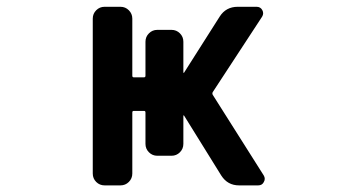

<svg xmlns="http://www.w3.org/2000/svg" viewBox="-20 -568 1040 569"><path d="M688.5 -18.6Q654.3 -18.6 635.7 -47.9L525.4 -225.6Q525.4 -226.6 524.4 -226.1Q523.4 -225.6 523.4 -224.6V-141.6Q523.4 -127 513.2 -116.7Q502.9 -106.4 488.3 -106.4H446.3Q431.6 -106.4 421.4 -116.7Q411.1 -127 411.1 -141.6V-234.4Q411.1 -239.3 407.2 -239.3H376Q372.1 -239.3 372.1 -234.4V-53.7Q372.1 -39.1 361.8 -28.8Q351.6 -18.6 336.9 -18.6H290Q275.4 -18.6 265.1 -28.8Q254.9 -39.1 254.9 -53.7V-512.7Q254.9 -527.3 265.1 -537.6Q275.4 -547.9 290 -547.9H336.9Q351.6 -547.9 361.8 -537.6Q372.1 -527.3 372.1 -512.7V-343.8Q372.1 -338.9 376 -338.9H407.2Q411.1 -338.9 411.1 -343.8V-444.3Q411.1 -459 421.4 -469.2Q431.6 -479.5 446.3 -479.5H488.3Q502.9 -479.5 513.2 -469.2Q523.4 -459 523.4 -444.3V-353.5Q523.4 -352.5 524.4 -352.1Q525.4 -351.6 525.4 -352.5L630.9 -518.6Q649.4 -547.9 684.6 -547.9H740.2Q752 -547.9 757.3 -538.1Q762.7 -528.3 756.8 -518.6L610.4 -294.9Q608.4 -291 610.4 -287.1L761.7 -47.9Q764.6 -43 764.6 -38.1Q764.6 -33.2 761.7 -28.3Q756.8 -18.6 745.1 -18.6Z"/></svg>

Font: Rounded-L Mgen+ 1m medium
Style: Regular
Weight: 500
Designer: [Source Han Sans]
Ryoko NISHIZUKA  (kana & ideographs); Paul D. Hunt (Latin, Greek & Cyrillic); Wenlong ZHANG  (bopomofo
Version: Version 1.059.20150602